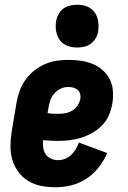

<svg xmlns="http://www.w3.org/2000/svg" viewBox="-20 -780 540 808"><path d="M215 8Q184 8 154.5 2.5Q125 -3 100.5 -17.5Q76 -32 58.5 -55Q41 -78 32.5 -105.5Q24 -133 24 -163.5Q24 -194 29 -225L49 -345Q53 -369 61.5 -394Q70 -419 85 -441Q100 -463 121 -480.5Q142 -498 166.5 -509Q191 -520 216 -524Q241 -528 266 -528Q293 -528 319 -524.5Q345 -521 368.5 -511.5Q392 -502 411 -485.5Q430 -469 441.5 -447Q453 -425 455 -398.5Q457 -372 453 -346Q449 -321 439 -297Q429 -273 411 -254Q393 -235 369.5 -221.5Q346 -208 322 -200.5Q298 -193 273.5 -190Q249 -187 224 -187Q209 -187 193 -188Q177 -189 161 -190Q160 -174 162 -158.5Q164 -143 172 -131Q180 -119 194.5 -112.5Q209 -106 224 -106Q239 -106 253.5 -111.5Q268 -117 279.5 -128Q291 -139 299 -152.5Q307 -166 312 -180L431 -136Q418 -105 396 -76.5Q374 -48 344.5 -28.5Q315 -9 281.5 -0.5Q248 8 215 8ZM224 -301Q239 -301 254 -303.5Q269 -306 283 -314Q297 -322 306 -335.5Q315 -349 318 -363Q320 -375 317 -385.5Q314 -396 306 -402.5Q298 -409 287.5 -411.5Q277 -414 266 -414Q250 -414 234.5 -406.5Q219 -399 208 -386Q197 -373 191.5 -357.5Q186 -342 184 -326L180 -304Q191 -302 202 -301.5Q213 -301 224 -301ZM305 -580Q291 -580 277 -583Q263 -586 251 -593.5Q239 -601 231.5 -611.5Q224 -622 219.5 -635.5Q215 -649 214.5 -663Q214 -677 216 -692Q219 -707 226.5 -720.5Q234 -734 246.5 -743.5Q259 -753 274.5 -756.5Q290 -760 305 -760Q319 -760 333 -757Q347 -754 358.5 -746.5Q370 -739 378 -728.5Q386 -718 390 -704.5Q394 -691 394.5 -677Q395 -663 393 -648Q391 -633 383 -619.5Q375 -606 362.5 -596.5Q350 -587 335 -583.5Q320 -580 305 -580Z"/></svg>

Font: Iosevka Term Curly Heavy
Style: Italic
Weight: 900
Italic angle: -9°
Designer: Belleve Invis
Foundry: Belleve Invis
Version: Version 32.3.0